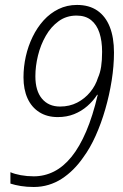

<svg xmlns="http://www.w3.org/2000/svg" viewBox="-20 -744 496 774"><path d="M116.2 9.8Q87.9 9.8 64 5.9Q40 2 22 -3.9V-49.8Q38.6 -42.5 63.7 -37.8Q88.9 -33.2 116.2 -33.2Q159.2 -33.2 197.5 -52.5Q235.8 -71.8 268.3 -111.8Q300.8 -151.9 327.4 -214.1Q354 -276.4 374 -361.8H371.6Q355.5 -336.9 332 -316.4Q308.6 -295.9 278.8 -283.9Q249 -272 212.9 -272Q169.4 -272 138.2 -292Q106.9 -312 90.8 -347.9Q74.7 -383.8 74.7 -432.1Q74.7 -474.6 84 -516.4Q93.3 -558.1 111.6 -595.7Q129.9 -633.3 156 -662.1Q182.1 -690.9 216.1 -707.5Q250 -724.1 290.5 -724.1Q339.4 -724.1 372.6 -701.2Q405.8 -678.2 422.6 -635.5Q439.5 -592.8 439.5 -532.2Q439.5 -478 430.2 -419.4Q420.9 -360.8 404.5 -304Q388.2 -247.1 365.7 -197Q343.3 -147 315.9 -109.9Q297.4 -83 275.6 -61.3Q253.9 -39.6 229 -23.4Q204.1 -7.3 175.8 1.2Q147.5 9.8 116.2 9.8ZM222.2 -314.5Q260.3 -314.5 291 -330.3Q321.8 -346.2 343.5 -372.6Q365.2 -398.9 375 -430.7Q383.8 -450.2 387.7 -475.6Q391.6 -501 391.6 -535.2Q391.6 -578.6 380.9 -611.6Q370.1 -644.5 347.4 -662.8Q324.7 -681.2 288.6 -681.2Q247.6 -681.2 216.6 -658.7Q185.5 -636.2 164.6 -599.6Q143.6 -563 133.1 -520Q122.6 -477.1 122.6 -436.5Q122.6 -377.9 149.2 -346.2Q175.8 -314.5 222.2 -314.5Z"/></svg>

Font: Open Sans SemiCondensed Light
Style: Italic
Weight: 300
Width: 4
Italic angle: -12°
Designer: Monotype Design Team
Foundry: Monotype Imaging Inc.
Version: Version 3.000